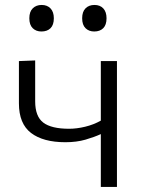

<svg xmlns="http://www.w3.org/2000/svg" viewBox="-20 -736 565 756"><path d="M377 0V-208Q352 -196.5 316.8 -186.2Q281.5 -176 237.5 -176Q150 -176 102.2 -212.5Q54.5 -249 54.5 -329V-495.5L118.5 -498V-337Q118.5 -277.5 150.5 -253.2Q182.5 -229 252 -229Q282 -229 315.2 -237Q348.5 -245 377 -261V-495.5H440.5V0ZM351 -612Q330 -612 316.8 -625Q303.5 -638 303.5 -664Q303.5 -690 316.8 -703.2Q330 -716.5 352 -716.5Q374 -716.5 386.8 -702.8Q399.5 -689 399.5 -664Q399.5 -638 386.5 -625Q373.5 -612 351 -612ZM143 -612Q122 -612 108.8 -625Q95.5 -638 95.5 -664Q95.5 -690 109 -703.2Q122.5 -716.5 144 -716.5Q166 -716.5 179 -702.8Q192 -689 192 -664Q192 -638 179 -625Q166 -612 143 -612Z"/></svg>

Font: Commissioner Light
Style: Regular
Weight: 300
Designer: Kostas Bartsokas
Foundry: Kostas Bartsokas
Version: Version 1.000; ttfautohint (v1.8.3)